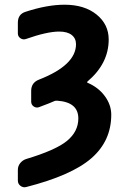

<svg xmlns="http://www.w3.org/2000/svg" viewBox="-20 -550 540 803"><path d="M345.7 -204.1Q391.6 -184.6 418.5 -147.9Q445.3 -111.3 445.3 -70.3Q445.3 39.1 362.8 111.3Q280.3 183.6 88.9 232.4Q76.2 235.4 65.4 227.1Q54.7 218.8 54.7 205.1V160.2Q54.7 144.5 64.5 132.3Q74.2 120.1 88.9 115.2Q212.9 78.1 260.3 39.1Q307.6 0 307.6 -54.7Q307.6 -123 218.8 -128.9Q211.9 -128.9 209 -127.9Q192.4 -120.1 142.6 -101.6Q130.9 -97.7 120.6 -105Q110.4 -112.3 110.4 -125V-169.9Q110.4 -204.1 142.6 -216.8Q297.9 -277.3 297.9 -365.2Q297.9 -389.6 279.8 -403.8Q261.7 -418 227.5 -418Q176.8 -418 87.9 -386.7Q76.2 -382.8 65.4 -390.1Q54.7 -397.5 54.7 -410.2V-455.1Q54.7 -491.2 87.9 -501Q177.7 -530.3 250 -530.3Q333 -530.3 383.8 -489.3Q434.6 -448.2 434.6 -384.8Q434.6 -284.2 345.7 -209Q342.8 -206.1 345.7 -204.1Z"/></svg>

Font: Rounded-L Mgen+ 1m bold
Style: Bold
Weight: 700
Designer: [Source Han Sans]
Ryoko NISHIZUKA  (kana & ideographs); Paul D. Hunt (Latin, Greek & Cyrillic); Wenlong ZHANG  (bopomofo
Version: Version 1.059.20150602